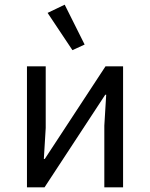

<svg xmlns="http://www.w3.org/2000/svg" viewBox="-20 -799 640 819"><path d="M95 0H170L429 -395H433L425 -263V0H505V-516H430L171 -121H167L175 -253V-516H95ZM289 -585 341 -609 256 -779 183 -744Z"/></svg>

Font: IBM Plex Mono
Style: Regular
Weight: 400
Monospace: yes
Designer: Mike Abbink, Paul van der Laan, Pieter van Rosmalen
Foundry: Bold Monday
Version: Version 2.004